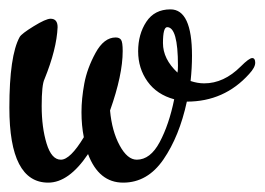

<svg xmlns="http://www.w3.org/2000/svg" viewBox="-20 -385 565 410"><path d="M416 -207Q458 -207 494 -243Q512 -261 518.5 -261Q525 -261 525 -251Q525 -241 512 -227Q459 -168 379 -168Q363 -94 329 -44.5Q295 5 243 5Q191 5 168 -56Q127 5 83 5Q0 5 0 -155Q0 -266 22 -306Q26 -313 52 -329Q78 -345 88 -345Q103 -345 103 -327Q101 -280 75 -216Q69 -204 69 -158.5Q69 -113 79.5 -78.5Q90 -44 110 -44Q130 -44 159 -92Q154 -117 154 -145.5Q154 -174 160 -206.5Q166 -239 184 -272Q202 -305 227 -305Q235 -305 238.5 -300Q242 -295 242 -276Q242 -225 215 -149Q219 -105 235.5 -74.5Q252 -44 272 -44Q301 -44 321 -81.5Q341 -119 352 -173Q315 -183 295 -211Q275 -239 275 -275.5Q275 -312 292.5 -338.5Q310 -365 344 -365Q390 -365 390 -266Q390 -240 387 -212Q402 -207 416 -207ZM337 -327Q328 -327 328 -293Q328 -259 359 -230Q360 -235 360 -245Q360 -327 337 -327Z"/></svg>

Font: Cookie
Style: Regular
Weight: 400
Designer: Ania Kruk
Foundry: Ania Kruk
Version: Version 1.004